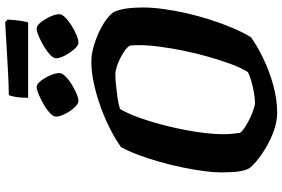

<svg xmlns="http://www.w3.org/2000/svg" viewBox="-195 -899 1094 744"><g transform="rotate(-90 352.0 -527.0)"><path d="M287 0Q255 0 220 -12Q185 -24 154.5 -42Q124 -60 101.5 -78.5Q79 -97 71 -110Q63 -125 59.5 -150Q56 -175 56 -219Q56 -246 61 -283.5Q66 -321 75 -365.5Q84 -410 96.5 -454Q109 -498 123.5 -537Q138 -576 154 -605Q183 -626 223 -646.5Q263 -667 308.5 -683.5Q354 -700 399.5 -710Q445 -720 486 -720Q510 -720 538.5 -712.5Q567 -705 595 -692.5Q623 -680 645.5 -664Q668 -648 678 -632Q687 -612 691 -584Q695 -556 695 -521Q695 -484 689 -440Q683 -396 672.5 -350Q662 -304 647.5 -259Q633 -214 616 -173.5Q599 -133 580 -102Q549 -79 500 -55Q451 -31 395.5 -15.5Q340 0 287 0ZM326 -86Q342 -86 365.5 -90Q389 -94 411 -100.5Q433 -107 445 -114Q461 -139 475.5 -178.5Q490 -218 503.5 -264.5Q517 -311 527 -360Q537 -409 543 -454.5Q549 -500 549 -535Q549 -547 548.5 -556Q548 -565 547 -571Q543 -579 530.5 -588.5Q518 -598 500.5 -607Q483 -616 465.5 -621.5Q448 -627 436 -627Q418 -627 393.5 -624.5Q369 -622 344.5 -618.5Q320 -615 302 -609Q283 -578 265.5 -527.5Q248 -477 234 -419Q220 -361 212 -306Q204 -251 204 -209Q204 -192 205.5 -175.5Q207 -159 209 -145Q213 -137 228.5 -126.5Q244 -116 262.5 -107Q281 -98 298.5 -92Q316 -86 326 -86ZM559 -770Q548 -770 534 -785.5Q520 -801 509 -822Q498 -843 498 -857Q498 -867 512 -880Q526 -893 545.5 -904.5Q565 -916 584 -924Q603 -932 613 -932Q625 -932 637.5 -916Q650 -900 659.5 -879.5Q669 -859 669 -844Q669 -834 656 -821Q643 -808 624.5 -796.5Q606 -785 588 -777.5Q570 -770 559 -770ZM332 -770Q322 -770 307.5 -785.5Q293 -801 282.5 -822Q272 -843 272 -857Q272 -867 285.5 -880Q299 -893 319 -904.5Q339 -916 358 -924Q377 -932 387 -932Q398 -932 410.5 -916Q423 -900 432 -879Q441 -858 441 -844Q441 -834 428.5 -821Q416 -808 397.5 -796.5Q379 -785 361 -777.5Q343 -770 332 -770ZM345 -965Q345 -994 348.5 -1014Q352 -1034 356 -1040Q386 -1040 427 -1042Q468 -1044 510 -1046.5Q552 -1049 586 -1051Q620 -1053 638 -1054L648 -1045Q647 -1018 643.5 -995.5Q640 -973 637 -965Z"/></g></svg>

Font: Texturina Medium 12pt ExtraBold
Style: Italic
Weight: 800
Italic angle: -11°
Version: Version 1.002